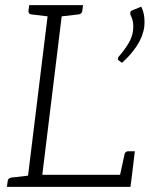

<svg xmlns="http://www.w3.org/2000/svg" viewBox="-20 -729 584 749"><path d="M84 0 171 -709H226L145 -47H495L489 0ZM445 -31 466 -128Q467 -133 471 -136Q475 -139 480 -139H506L495 -47ZM7 0 10 -23Q11 -29 14.5 -32Q18 -35 23 -36L100 -45L101 0ZM188 -709 176 -664 101 -673Q96 -674 93.5 -677Q91 -680 91 -686L94 -709ZM304 -709 301 -686Q300 -680 296.5 -677Q293 -674 288 -673L210 -664V-709ZM497 -689 531 -703Q540 -684 542.5 -664.5Q545 -645 543 -626Q538 -587 514 -550.5Q490 -514 456 -484L442 -494Q439 -496 440 -501Q440 -503 441 -504.5Q442 -506 443 -508Q465 -533 480.5 -558.5Q496 -584 499 -610Q501 -626 499 -640.5Q497 -655 489 -671Q489 -673 488.5 -675Q488 -677 488 -679Q489 -687 497 -689Z"/></svg>

Font: Aleo Light
Style: Italic
Weight: 300
Italic angle: -7°
Designer: Alessio Laiso
Foundry: Alessio Laiso
Version: Version 2.001;gftools[0.9.29]